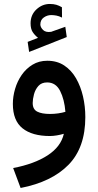

<svg xmlns="http://www.w3.org/2000/svg" viewBox="-20 -685 495 969"><path d="M171.9 -494.1Q155.3 -507.3 144.8 -523.4Q134.3 -539.6 134.3 -567.4Q134.3 -609.9 163.8 -637.5Q193.4 -665 231.4 -665Q250 -665 264.2 -660.9Q278.3 -656.7 292.5 -648.4L293 -596.2Q277.8 -604 264.4 -606.4Q251 -608.9 238.3 -608.9Q218.3 -608.9 200.9 -596.7Q183.6 -584.5 183.6 -561Q184.1 -546.9 197.5 -533.7Q210.9 -520.5 237.8 -524.4Q238.8 -524.4 240 -524.9Q241.2 -525.4 242.2 -525.9L309.6 -549.8L316.9 -498L127 -422.9L119.6 -473.6ZM410.6 -94.2Q410.6 60.1 325.7 146.7Q240.7 233.4 84 263.7L46.4 163.1Q153.3 142.6 220.5 98.9Q287.6 55.2 302.2 -9.8Q286.1 -4.9 266.8 -1.7Q247.6 1.5 231.9 1.5Q142.1 1.5 93.5 -37.6Q44.9 -76.7 44.9 -160.6Q44.9 -198.2 56.2 -236.6Q67.4 -274.9 89.6 -306.9Q111.8 -338.9 144.3 -358.6Q176.8 -378.4 218.8 -378.4Q268.1 -378.4 304.2 -354.5Q340.3 -330.6 363.8 -289.8Q387.2 -249 398.9 -198.5Q410.6 -147.9 410.6 -94.2ZM232.4 -109.9Q253.4 -109.9 273.4 -112.8Q293.5 -115.7 310.1 -120.6Q305.2 -183.1 283.4 -226.1Q261.7 -269 217.8 -269Q189.5 -269 173.6 -251Q157.7 -232.9 151.4 -208.5Q145 -184.1 145 -165Q145 -133.3 168 -121.6Q190.9 -109.9 232.4 -109.9Z"/></svg>

Font: Vazirmatn FD NL Medium
Style: Regular
Weight: 500
Designer: Saber Rastikerdar
Foundry: Saber Rastikerdar
Version: Version 33.003